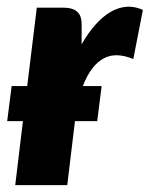

<svg xmlns="http://www.w3.org/2000/svg" viewBox="-20 -541 438 561"><path d="M218.5 -411.5Q237.5 -445 259 -469Q280.5 -493 303.2 -506.2Q326 -519.5 349.8 -521.2Q373.5 -523 397.5 -512L369.5 -368.5Q345.5 -378.5 324.2 -379.5Q303 -380.5 284.5 -371.2Q266 -362 250.2 -341.8Q234.5 -321.5 222 -289.5H277L264 -187H199L176.5 0H24.5L47 -187H1L14 -289.5H59.5L87.5 -518.5H167.5Q191.5 -518.5 205 -507.2Q218.5 -496 218.5 -470.5Z"/></svg>

Font: Lato ExtraBold
Style: Italic
Weight: 800
Italic angle: -7°
Designer: Lukasz Dziedzic with Adam Twardoch and Botio Nikoltchev
Foundry: tyPoland Lukasz Dziedzic
Version: Version 2.015; 2015-08-06; http://www.latofonts.com/